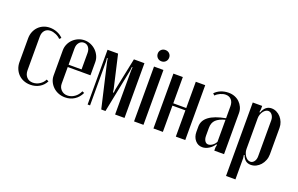

<svg xmlns="http://www.w3.org/2000/svg" viewBox="-97 -1060 2528 1628"><g transform="rotate(20 1167.0 -246.0)"><path d="M36 -355Q36 -387 47 -414Q58 -441 77.5 -461Q97 -481 123.5 -492Q150 -503 181 -503Q215 -503 247 -490Q279 -477 300 -454L285 -440Q268 -458 242.5 -469Q217 -480 194 -480Q162 -480 143 -459Q124 -438 124 -402V-99Q124 -61 145 -38Q166 -15 201 -15Q233 -15 261.5 -33Q290 -51 304 -80L323 -71Q304 -33 268 -12Q232 9 187 9Q154 9 126.5 -2Q99 -13 79 -33Q59 -53 47.5 -80.5Q36 -108 36 -140Z M347 -360Q347 -389 358.5 -415Q370 -441 390 -460.5Q410 -480 436.5 -491.5Q463 -503 493 -503Q523 -503 549.5 -491.5Q576 -480 596 -460.5Q616 -441 628 -415Q640 -389 640 -360V-241H435V-91Q435 -58 457 -35.5Q479 -13 513 -13Q547 -13 577 -34Q607 -55 622 -90L641 -82Q621 -39 584 -15Q547 9 500 9Q468 9 440 -2Q412 -13 391.5 -32.5Q371 -52 359 -77.5Q347 -103 347 -133ZM552 -262V-410Q552 -442 536 -462Q520 -482 494 -482Q468 -482 451.5 -461.5Q435 -441 435 -410V-262Z M1035 0H950V-397L952 -427H946L943 -397L863 0H825L733 -397L728 -427H721L724 -397V0H702V-494H797L865 -199L869 -170H876L879 -199L940 -494H1035Z M1113 -610Q1113 -631 1127.5 -645.5Q1142 -660 1164 -660Q1187 -660 1201.5 -645.5Q1216 -631 1216 -610Q1216 -588 1201.5 -573Q1187 -558 1164 -558Q1142 -558 1127.5 -573Q1113 -588 1113 -610ZM1206 -495V0H1121V-495Z M1381 -495V-258H1498V-495H1583V0H1498V-237H1381V0H1296V-495Z M1648 -145Q1648 -256 1845 -292V-400Q1845 -437 1826 -458Q1807 -479 1775 -479Q1752 -479 1726.5 -467.5Q1701 -456 1686 -439L1670 -453Q1690 -476 1722.5 -489.5Q1755 -503 1793 -503Q1823 -503 1848.5 -493Q1874 -483 1892.5 -465Q1911 -447 1922 -423Q1933 -399 1933 -370V0H1845V-29L1850 -54L1843 -56Q1825 -27 1796 -9.5Q1767 8 1738 8Q1699 8 1673.5 -22Q1648 -52 1648 -98ZM1778 -31Q1795 -31 1814 -44Q1833 -57 1845 -79V-278Q1790 -264 1763 -238Q1736 -212 1736 -165V-95Q1736 -66 1747.5 -48.5Q1759 -31 1778 -31Z M2093 -438 2099 -436Q2124 -503 2180 -503Q2204 -503 2225.5 -492.5Q2247 -482 2263.5 -463.5Q2280 -445 2289.5 -421Q2299 -397 2299 -370V-131Q2299 -103 2289 -77.5Q2279 -52 2262 -33Q2245 -14 2223 -3Q2201 8 2176 8Q2120 8 2099 -53L2093 -51L2097 -23V168H2012V-495H2097V-467ZM2097 -107Q2097 -89 2102.5 -73Q2108 -57 2117 -44Q2126 -31 2138 -23.5Q2150 -16 2163 -16Q2183 -16 2197 -34.5Q2211 -53 2211 -82V-406Q2211 -434 2196.5 -453.5Q2182 -473 2161 -473Q2149 -473 2137.5 -465.5Q2126 -458 2117 -445.5Q2108 -433 2102.5 -417Q2097 -401 2097 -384Z"/></g></svg>

Font: Moniqa SemBd Heading
Style: Regular
Weight: 600
Designer: Rajesh Rajput
Foundry: Rajesh Rajput
Version: Version 1.000